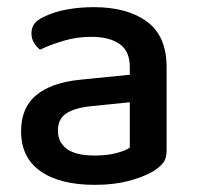

<svg xmlns="http://www.w3.org/2000/svg" viewBox="-20 -502 551 537"><path d="M245 -67Q280 -67 306 -74Q332 -81 343 -89V-216L234 -205Q188 -200 165 -184.5Q142 -169 142 -137Q142 -104 167 -85.5Q192 -67 245 -67ZM243 -482Q336 -482 391 -441.5Q446 -401 446 -314V-81Q446 -58 435.5 -45.5Q425 -33 407 -22Q381 -7 340 4Q299 15 245 15Q148 15 93.5 -23Q39 -61 39 -135Q39 -201 81.5 -236Q124 -271 204 -279L343 -293V-315Q343 -359 314.5 -379Q286 -399 235 -399Q195 -399 158 -388Q121 -377 92 -363Q82 -371 75 -382.5Q68 -394 68 -408Q68 -425 76.5 -436Q85 -447 103 -455Q131 -469 167 -475.5Q203 -482 243 -482Z"/></svg>

Font: Baloo Da 2 Medium
Style: Regular
Weight: 500
Designer: Noopur Datye, Sulekha Rajkumar and Ek Type
Foundry: Ek Type
Version: Version 1.640;hotconv 1.0.111;makeotfexe 2.5.65597; ttfautoh